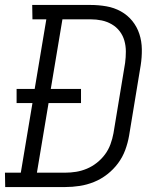

<svg xmlns="http://www.w3.org/2000/svg" viewBox="-33 -755 653 775"><path d="M-12 0 -13 -58H51L98 -339H34V-396H107L154 -677H98L97 -735H332Q365 -735 396.5 -729.5Q428 -724 455 -709Q482 -694 501 -670.5Q520 -647 529.5 -618Q539 -589 539.5 -556.5Q540 -524 535 -492L488 -207Q483 -178 472.5 -149.5Q462 -121 443.5 -96Q425 -71 400 -51.5Q375 -32 346.5 -20.5Q318 -9 288.5 -4.5Q259 0 230 0ZM116 -58H230Q252 -58 274 -61.5Q296 -65 317.5 -74Q339 -83 358 -98Q377 -113 391 -132Q405 -151 413 -173Q421 -195 425 -217L472 -501Q475 -524 475 -547Q475 -570 469 -591Q463 -612 450 -629Q437 -646 418 -657Q399 -668 377.5 -672.5Q356 -677 333 -677H219L172 -396H294V-339H163Z"/></svg>

Font: Iosevka Etoile Light
Style: Italic
Weight: 300
Italic angle: -9°
Designer: Belleve Invis
Foundry: Belleve Invis
Version: Version 22.1.2; ttfautohint (v1.8.4)